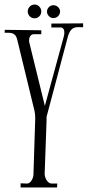

<svg xmlns="http://www.w3.org/2000/svg" viewBox="-22 -805 383 838"><path d="M256.8 -647Q257.8 -650.9 258.3 -654.8Q258.8 -658.7 258.8 -663.1Q258.8 -667 258.1 -671.1Q257.3 -675.3 255.1 -678.5Q252.9 -681.6 249.5 -683.6Q246.1 -685.5 241.2 -685.1H202.1V-702.1L340.8 -703.1V-686Q330.6 -686 321 -686.5Q311.5 -687 302.7 -684.1Q293.9 -681.2 286.6 -672.1Q279.3 -663.1 273.9 -644L181.2 -294.9V-277.8L172.9 -45.9Q172.9 -40 175 -32.7Q177.2 -25.4 181.2 -19Q185.1 -12.7 190.7 -8.3Q196.3 -3.9 203.1 -3.9H228L227.1 13.2H67.9V-4.9L96.2 -3.9Q102.5 -3.9 107.7 -8.1Q112.8 -12.2 116.5 -18.6Q120.1 -24.9 122.1 -31.7Q124 -38.6 124 -43.9L131.8 -288.1Q131.8 -305.2 128.9 -319.8L53.2 -631.8Q50.3 -644 45.4 -650.1Q40.5 -656.2 33.7 -658.9Q26.9 -661.6 17.8 -661.9Q8.8 -662.1 -2 -662.1L-1 -674.8L158.2 -672.9V-655.8H127Q115.7 -655.8 110.4 -647.9Q105 -640.1 105 -628.9Q105 -626.5 105 -624.3Q105 -622.1 106 -619.1L173.8 -342.8ZM240.2 -754.4Q240.2 -743.2 231.7 -734.6Q223.1 -726.1 210.9 -726.1Q199.7 -726.1 191.4 -734.6Q183.1 -743.2 183.1 -754.4Q183.1 -765.6 191.4 -773.9Q199.7 -782.2 210.9 -782.2Q223.1 -782.2 231.7 -773.9Q240.2 -765.6 240.2 -754.4ZM158.2 -755.4Q158.2 -742.7 149.7 -733.9Q141.1 -725.1 128.9 -725.1Q116.2 -725.1 107.7 -733.9Q99.1 -742.7 99.1 -755.4Q99.1 -767.1 107.7 -776.1Q116.2 -785.2 128.9 -785.2Q141.1 -785.2 149.7 -776.1Q158.2 -767.1 158.2 -755.4Z"/></svg>

Font: Bigelow Rules
Style: Regular
Weight: 400
Designer: Astigmatic (AOETI)
Foundry: Astigmatic (AOETI)
Version: Version 1.001